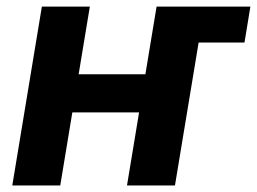

<svg xmlns="http://www.w3.org/2000/svg" viewBox="-20 -566 784 586"><path d="M533.2 -436.1 551.3 -545.9H744.2L726.2 -436.1ZM464.3 -339.3 445.1 -222.9H159.8L179 -339.3ZM254.2 -545.9 163.9 0H17.5L107.8 -545.9ZM604.4 -545.9 514 0H367.6L457.9 -545.9Z"/></svg>

Font: Inter
Style: Italic
Weight: 400
Italic angle: -9.3988°
Designer: Rasmus Andersson
Foundry: rsms
Version: Version 4.001;git-66647c0bb